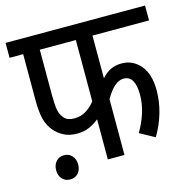

<svg xmlns="http://www.w3.org/2000/svg" viewBox="-100 -719 845 859"><g transform="rotate(-15 323.0 -289.5)"><path d="M384 -553V-355Q403 -377 425.5 -388Q448 -399 477 -399Q529 -399 563.5 -358.5Q598 -318 598 -243Q598 -139 540 -40L471 -78Q493 -114 507 -156.5Q521 -199 521 -243Q521 -286 508 -308.5Q495 -331 468 -331Q425 -331 384 -258V0H307V-186Q288 -170 263 -158.5Q238 -147 206 -147Q168 -147 142.5 -161Q117 -175 101 -194Q80 -219 71.5 -252Q63 -285 63 -342V-553H0V-622H646V-553ZM140 -553V-349Q140 -296 144.5 -273.5Q149 -251 161 -237Q170 -225 182.5 -220.5Q195 -216 210 -216Q241 -216 265 -231Q289 -246 307 -269V-553ZM71 -13Q71 -37 85 -53Q99 -69 122 -69Q145 -69 159 -53Q173 -37 173 -13Q173 12 159 27.5Q145 43 122 43Q99 43 85 27.5Q71 12 71 -13Z"/></g></svg>

Font: Noto Sans Devanagari Condensed
Style: Regular
Weight: 400
Width: 3
Designer: Jelle Bosma - Monotype Design Team
Foundry: Monotype Imaging Inc.
Version: Version 2.004; ttfautohint (v1.8.4.7-5d5b)